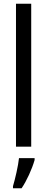

<svg xmlns="http://www.w3.org/2000/svg" viewBox="-20 -780 250 1021"><path d="M146 0V-760H65V0ZM164 71V61H81C77 101 60 174 49 210V221H95C122 181 150 120 164 71Z"/></svg>

Font: Noto Sans Devanagari ExtraCondensed
Style: Regular
Weight: 400
Width: 2
Designer: Jelle Bosma - Monotype Design Team
Foundry: Monotype Imaging Inc.
Version: Version 2.004